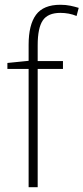

<svg xmlns="http://www.w3.org/2000/svg" viewBox="-20 -785 350 805"><path d="M244 -496H138V0H100V-496H11V-521L100 -530V-597Q100 -681 131 -723Q162 -765 233 -765Q256 -765 275 -761Q294 -757 310 -752L301 -718Q270 -731 233 -731Q181 -731 159.5 -699.5Q138 -668 138 -595V-529H244Z"/></svg>

Font: Noto Sans Tamil SemiCondensed ExtraLight
Style: Regular
Weight: 200
Width: 4
Designer: Jelle Bosma - Monotype Design Team
Foundry: Monotype Imaging Inc.
Version: Version 2.004; ttfautohint (v1.8.4.7-5d5b)